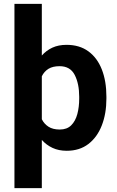

<svg xmlns="http://www.w3.org/2000/svg" viewBox="-20 -770 606 993"><path d="M530.3 -270V-259.8Q530.3 -182.6 506.6 -121.6Q482.9 -60.5 437.3 -25.4Q391.6 9.8 325.2 9.8Q283.7 9.8 251.7 -5.1Q219.7 -20 196.3 -46.4V203.1H54.7V-750H196.3V-482.9Q219.7 -509.3 251.2 -523.7Q282.7 -538.1 324.2 -538.1Q391.1 -538.1 437 -504.6Q482.9 -471.2 506.6 -410.9Q530.3 -350.6 530.3 -270ZM389.6 -259.8V-270Q389.6 -336.9 366.5 -382.3Q343.3 -427.7 288.1 -427.7Q252.9 -427.7 230.7 -414.1Q208.5 -400.4 196.3 -375.5V-153.3Q208.5 -128.9 231 -114.5Q253.4 -100.1 289.1 -100.1Q326.2 -100.1 348.1 -121.8Q370.1 -143.6 379.9 -179.9Q389.6 -216.3 389.6 -259.8Z"/></svg>

Font: Vazirmatn RD UI
Style: Bold
Weight: 700
Designer: Saber Rastikerdar
Foundry: Saber Rastikerdar
Version: Version 33.003